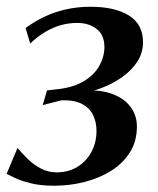

<svg xmlns="http://www.w3.org/2000/svg" viewBox="-30 -554 479 582"><path d="M133.5 9Q93 9 63.2 1.5Q33.5 -6 15 -14.8Q-3.5 -23.5 -10 -27L23 -105.5Q37.5 -88 55.5 -70.8Q73.5 -53.5 95.2 -42.5Q117 -31.5 141.5 -31.5Q177 -31.5 204.2 -48Q231.5 -64.5 247 -93.2Q262.5 -122 262.5 -157.5Q262.5 -184 252.2 -205.2Q242 -226.5 218.8 -238.8Q195.5 -251 156.5 -250L99.5 -235.5L112.5 -280L148.5 -284Q195.5 -290 226 -309Q256.5 -328 271.5 -355.2Q286.5 -382.5 286.5 -412Q286.5 -447.5 263.2 -466Q240 -484.5 204 -484.5Q178.5 -484.5 154.5 -477.8Q130.5 -471 107.2 -457.2Q84 -443.5 61.5 -422L47.5 -469Q74.5 -489 105.2 -503.5Q136 -518 171 -525.8Q206 -533.5 244 -533.5Q318 -533.5 360.8 -507Q403.5 -480.5 403.5 -426Q403.5 -393.5 386 -366.8Q368.5 -340 339.2 -319.5Q310 -299 274.2 -286Q238.5 -273 202.5 -267.5L204.5 -277.5Q262.5 -284.5 302.8 -271.8Q343 -259 364 -232.2Q385 -205.5 385 -170.5Q385 -126 364 -92.5Q343 -59 307.2 -36.5Q271.5 -14 226.5 -2.5Q181.5 9 133.5 9Z"/></svg>

Font: Merriweather 96pt Medium
Style: Italic
Weight: 500
Italic angle: -7.8°
Version: Version 2.101